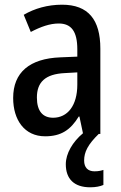

<svg xmlns="http://www.w3.org/2000/svg" viewBox="-20 -570 513 817"><path d="M338 113C338 76 355 44 400 0H407V-363C407 -486 356 -550 244 -550C183 -550 127 -534 81 -507L111 -434C153 -456 192 -470 230 -470C283 -470 309 -437 309 -360V-329L237 -326C106 -321 36 -262 36 -153C36 -60 84 10 172 10C240 10 280 -17 315 -74H318L333 -3C289 34 260 83 260 129C260 191 295 227 364 227C388 227 406 223 420 217V153C411 156 400 159 382 159C354 159 338 143 338 113ZM256 -259 309 -262V-210C309 -120 267 -69 206 -69C163 -69 137 -96 137 -155C137 -220 172 -255 256 -259Z"/></svg>

Font: Noto Sans Thai Cond Med
Style: Regular
Weight: 500
Width: 3
Designer: Monotype Design Team
Foundry: Monotype Imaging Inc.
Version: Version 2.002